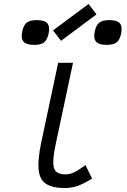

<svg xmlns="http://www.w3.org/2000/svg" viewBox="-20 -935 640 969"><path d="M308 14Q244.5 14 212 -7.5Q179.5 -29 174.8 -79.5Q170 -130 188 -215.5L273.5 -618H348.5L261.5 -209.5Q249 -150 248.8 -116.2Q248.5 -82.5 263.5 -68.8Q278.5 -55 310 -55Q333 -55 354.8 -65.5Q376.5 -76 411.5 -101.5L445 -33.5Q399.5 -6 370 4Q340.5 14 308 14ZM518 -708.5Q479 -708.5 464.8 -724.8Q450.5 -741 458.5 -778Q465.5 -809 481.5 -821.2Q497.5 -833.5 531.5 -833.5Q571 -833.5 584.8 -817.5Q598.5 -801.5 591.5 -766Q584.5 -733.5 568.5 -721Q552.5 -708.5 518 -708.5ZM152 -708.5Q113 -708.5 98.8 -724.8Q84.5 -741 92.5 -778Q99.5 -809 115.5 -821.2Q131.5 -833.5 165.5 -833.5Q205 -833.5 218.8 -817.5Q232.5 -801.5 225.5 -766Q218.5 -733.5 202.5 -721Q186.5 -708.5 152 -708.5ZM288 -729 247.5 -781.5 427 -915 467 -862.5Z"/></svg>

Font: Victor Mono Thin
Style: Italic
Weight: 100
Italic angle: -12°
Monospace: yes
Designer: Rune Bjørnerås
Version: Version 1.561;gftools[0.9.30]